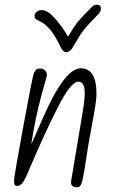

<svg xmlns="http://www.w3.org/2000/svg" viewBox="-20 -792 486 818"><path d="M283 -21 332 -313Q341 -367 341 -396Q341 -444 314 -444Q281 -444 223.5 -329.5Q166 -215 105 -71L91 -39Q73 0 55 0Q45 0 42.5 -4.5Q40 -9 40 -24Q40 -39 79.5 -255Q119 -471 125 -482Q131 -494 135.5 -497Q140 -500 153 -500Q165 -500 172.5 -491Q180 -482 180 -473Q180 -467 170 -434Q140 -332 123 -236L113 -177Q130 -213 138 -233Q166 -298 189.5 -347Q213 -396 242 -438Q286 -501 324 -501Q391 -501 391 -393Q391 -370 385 -334Q379 -298 372 -260Q358 -187 354 -160L347 -114Q338 -52 331 -23Q324 6 311 6Q295 6 288 0Q281 -6 283 -21ZM229 -610Q193 -680 154 -699Q151 -701 142.5 -705Q134 -709 130.5 -713Q127 -717 127 -724Q127 -734 136 -741.5Q145 -749 158 -749Q182 -749 212 -716Q242 -683 270 -636Q296 -680 312 -699.5Q328 -719 373 -764Q383 -772 392 -772Q410 -772 410 -755Q410 -745 402 -735Q354 -686 337.5 -665Q321 -644 297 -602Q288 -585 280 -577.5Q272 -570 262 -570Q254 -570 248.5 -576Q243 -582 237.5 -593Q232 -604 229 -610Z"/></svg>

Font: Bad Script
Style: Regular
Weight: 400
Italic angle: -10°
Designer: Roman Shchyukin (Gaslight Type Foundry), Cyreal (Charset Expansion)
Foundry: Gaslight
Version: Version 2.000